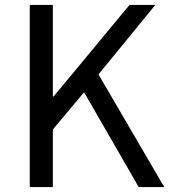

<svg xmlns="http://www.w3.org/2000/svg" viewBox="-20 -754 686 774"><path d="M100 0H193V-232L319 -382L539 0H642L377 -454L606 -734H502L196 -365H193V-734H100Z"/></svg>

Font: Source Han Sans TC
Style: Regular
Weight: 400
Designer: Ryoko NISHIZUKA 西塚涼子 (kana, bopomofo & ideographs); Paul D. Hunt (Latin, Greek & Cyrillic); Sandoll Communications 산돌커뮤니
Foundry: Adobe
Version: Version 2.002;hotconv 1.0.116;makeotfexe 2.5.65601